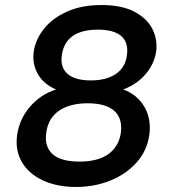

<svg xmlns="http://www.w3.org/2000/svg" viewBox="-20 -732 690 764"><path d="M282 12Q208 12 152 -13.5Q96 -39 68 -85.5Q40 -132 48 -194Q57 -258 99 -307Q141 -356 203 -376Q155 -396 131.5 -436Q108 -476 114 -525Q121 -575 155 -617.5Q189 -660 247 -686Q305 -712 384 -712Q463 -712 513.5 -686Q564 -660 586 -617.5Q608 -575 601 -525Q593 -476 558.5 -436Q524 -396 470 -376Q526 -356 554.5 -307Q583 -258 574 -194Q565 -132 523.5 -85.5Q482 -39 419 -13.5Q356 12 282 12ZM341 -412Q404 -412 441.5 -438Q479 -464 485 -512Q492 -563 462.5 -588.5Q433 -614 370 -614Q240 -614 226 -512Q219 -464 249 -438Q279 -412 341 -412ZM296 -89Q370 -89 411.5 -119Q453 -149 461 -204Q468 -262 434 -291.5Q400 -321 329 -321Q258 -321 215 -291.5Q172 -262 164 -204Q156 -149 189 -119Q222 -89 296 -89Z"/></svg>

Font: Host Grotesk SemiBold
Style: Italic
Weight: 600
Italic angle: -8°
Designer: Doğukan Karapınar based on Poppins by Indian Type Foundry, Jonny Pinhorn
Foundry: Element Type
Version: Version 1.001; ttfautohint (v1.8.4.7-5d5b)